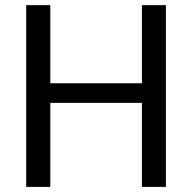

<svg xmlns="http://www.w3.org/2000/svg" viewBox="-20 -731 753 751"><path d="M535.2 0V-328.6H176.8V0H82.5V-710.9H176.8V-405.3H535.2V-710.9H628.9V0Z"/></svg>

Font: Roboto21382017
Style: Regular
Weight: 400
Designer: Christian Robertson
Foundry: Google
Version: Version 2.138; 2017